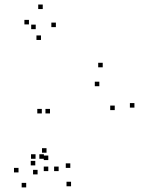

<svg xmlns="http://www.w3.org/2000/svg" viewBox="-20 -801 660 848"><path d="M573.7 -325.7V-345.7H553.7V-325.7ZM433.7 -503.7V-523.7H413.7V-503.7ZM200.8 -300V-320H180.8V-300ZM164.7 -300V-320H144.7V-300ZM137 -99.7V-119.7H117V-99.7ZM173.8 -99.7V-119.7H153.8V-99.7ZM418.7 -420.2V-440.2H398.7V-420.2ZM486.8 -314.7V-334.7H466.8V-314.7ZM290.5 -59.5V-79.5H270.5V-59.5ZM193.3 -94V-114H173.3V-94ZM193.3 -45.3V-65.3H173.3V-45.3ZM239 -45.3V-65.3H219V-45.3ZM185.5 -126.5V-146.5H165.5V-126.5ZM135.8 -70.5V-90.5H115.8V-70.5ZM293.8 21.7V1.7H273.8V21.7ZM146 -30.8V-50.8H126V-30.8ZM226.8 -681.2V-701.2H206.8V-681.2ZM168.8 -761V-781H148.8V-761ZM107.8 -693.2V-713.2H87.8V-693.2ZM161 -624.5V-644.5H141V-624.5ZM137.8 -672.2V-692.2H117.8V-672.2ZM61.8 -39.5V-59.5H41.8V-39.5ZM95.7 26.7V6.7H75.7V26.7Z"/></svg>

Font: Monaspace Radon Dots Var
Style: Regular
Weight: 400
Designer: Riley Cran and the Lettermatic Team
Version: Version 1.100 (Monaspace Radon Dots)